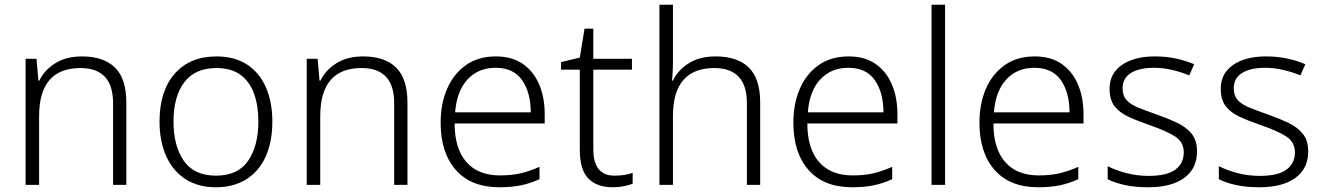

<svg xmlns="http://www.w3.org/2000/svg" viewBox="-20 -780 5585 810"><path d="M326 -542Q417 -542 465 -495Q513 -448 513 -348V0H457V-344Q457 -420 422 -456.5Q387 -493 320 -493Q145 -493 145 -290V0H88V-532H134L142 -440H146Q167 -484 213 -513Q259 -542 326 -542Z M1129 -267Q1129 -183 1101.5 -121Q1074 -59 1020.5 -24.5Q967 10 890 10Q816 10 763 -24Q710 -58 681.5 -120.5Q653 -183 653 -267Q653 -396 717 -469Q781 -542 894 -542Q970 -542 1022.5 -507.5Q1075 -473 1102 -411Q1129 -349 1129 -267ZM712 -267Q712 -164 755.5 -101.5Q799 -39 891 -39Q984 -39 1027 -102Q1070 -165 1070 -267Q1070 -333 1052 -384Q1034 -435 995 -464Q956 -493 893 -493Q803 -493 757.5 -433Q712 -373 712 -267Z M1512 -542Q1603 -542 1651 -495Q1699 -448 1699 -348V0H1643V-344Q1643 -420 1608 -456.5Q1573 -493 1506 -493Q1331 -493 1331 -290V0H1274V-532H1320L1328 -440H1332Q1353 -484 1399 -513Q1445 -542 1512 -542Z M2072 -542Q2140 -542 2185.5 -510.5Q2231 -479 2254.5 -424Q2278 -369 2278 -298V-259H1898Q1898 -153 1947.5 -96.5Q1997 -40 2089 -40Q2138 -40 2175 -48.5Q2212 -57 2256 -76V-24Q2216 -6 2177 2Q2138 10 2087 10Q1967 10 1903 -63Q1839 -136 1839 -262Q1839 -343 1866.5 -406Q1894 -469 1946 -505.5Q1998 -542 2072 -542ZM2071 -494Q1998 -494 1952.5 -445Q1907 -396 1900 -306H2219Q2219 -390 2182.5 -442Q2146 -494 2071 -494Z M2572 -39Q2594 -39 2614 -42Q2634 -45 2649 -51V-5Q2634 1 2612 5.5Q2590 10 2565 10Q2498 10 2462 -27Q2426 -64 2426 -148V-486H2347V-518L2426 -537L2446 -659H2483V-532H2646V-486H2483V-151Q2483 -39 2572 -39Z M2819 -517Q2819 -496 2818 -477Q2817 -458 2815 -440H2819Q2840 -484 2885.5 -513Q2931 -542 2999 -542Q3091 -542 3139 -495Q3187 -448 3187 -348V0H3131V-344Q3131 -420 3096 -456.5Q3061 -493 2994 -493Q2819 -493 2819 -290V0H2762V-760H2819Z M3560 -542Q3628 -542 3673.5 -510.5Q3719 -479 3742.5 -424Q3766 -369 3766 -298V-259H3386Q3386 -153 3435.5 -96.5Q3485 -40 3577 -40Q3626 -40 3663 -48.5Q3700 -57 3744 -76V-24Q3704 -6 3665 2Q3626 10 3575 10Q3455 10 3391 -63Q3327 -136 3327 -262Q3327 -343 3354.5 -406Q3382 -469 3434 -505.5Q3486 -542 3560 -542ZM3559 -494Q3486 -494 3440.5 -445Q3395 -396 3388 -306H3707Q3707 -390 3670.5 -442Q3634 -494 3559 -494Z M3967 0H3910V-760H3967Z M4345 -542Q4413 -542 4458.5 -510.5Q4504 -479 4527.5 -424Q4551 -369 4551 -298V-259H4171Q4171 -153 4220.5 -96.5Q4270 -40 4362 -40Q4411 -40 4448 -48.5Q4485 -57 4529 -76V-24Q4489 -6 4450 2Q4411 10 4360 10Q4240 10 4176 -63Q4112 -136 4112 -262Q4112 -343 4139.5 -406Q4167 -469 4219 -505.5Q4271 -542 4345 -542ZM4344 -494Q4271 -494 4225.5 -445Q4180 -396 4173 -306H4492Q4492 -390 4455.5 -442Q4419 -494 4344 -494Z M5030 -141Q5030 -69 4976 -29.5Q4922 10 4824 10Q4768 10 4725 0.5Q4682 -9 4653 -24V-79Q4688 -61 4733 -49.5Q4778 -38 4825 -38Q4903 -38 4938.5 -64.5Q4974 -91 4974 -137Q4974 -181 4937 -204.5Q4900 -228 4828 -253Q4778 -270 4740.5 -287.5Q4703 -305 4682 -332Q4661 -359 4661 -406Q4661 -470 4713 -506Q4765 -542 4852 -542Q4900 -542 4941.5 -533Q4983 -524 5018 -509L4997 -462Q4966 -475 4927 -484.5Q4888 -494 4849 -494Q4786 -494 4751 -472Q4716 -450 4716 -408Q4716 -376 4733 -357.5Q4750 -339 4782 -326Q4814 -313 4860 -297Q4908 -280 4946 -262Q4984 -244 5007 -216Q5030 -188 5030 -141Z M5499 -141Q5499 -69 5445 -29.5Q5391 10 5293 10Q5237 10 5194 0.5Q5151 -9 5122 -24V-79Q5157 -61 5202 -49.5Q5247 -38 5294 -38Q5372 -38 5407.5 -64.5Q5443 -91 5443 -137Q5443 -181 5406 -204.5Q5369 -228 5297 -253Q5247 -270 5209.5 -287.5Q5172 -305 5151 -332Q5130 -359 5130 -406Q5130 -470 5182 -506Q5234 -542 5321 -542Q5369 -542 5410.5 -533Q5452 -524 5487 -509L5466 -462Q5435 -475 5396 -484.5Q5357 -494 5318 -494Q5255 -494 5220 -472Q5185 -450 5185 -408Q5185 -376 5202 -357.5Q5219 -339 5251 -326Q5283 -313 5329 -297Q5377 -280 5415 -262Q5453 -244 5476 -216Q5499 -188 5499 -141Z"/></svg>

Font: Noto Sans Cherokee Light
Style: Regular
Weight: 300
Designer: Monotype Design Team
Foundry: Monotype Imaging Inc.
Version: Version 2.001; ttfautohint (v1.8.4.7-5d5b)